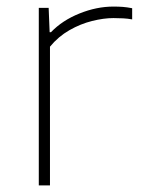

<svg xmlns="http://www.w3.org/2000/svg" viewBox="-20 -564 430 584"><path d="M98 0V-540H128L131 -466H135Q169.5 -502 221.8 -523Q274 -544 325 -544Q341 -544 353.8 -543Q366.5 -542 382 -539V-505Q368.5 -507.5 354.8 -508.2Q341 -509 325 -509Q295.5 -509 260.2 -500.2Q225 -491.5 191.2 -472.2Q157.5 -453 132 -422V0Z"/></svg>

Font: Encode Sans Expanded Thin
Style: Regular
Weight: 100
Width: 7
Designer: Multiple Designers
Foundry: Impallari Type
Version: Version 3.000; ttfautohint (v1.8.3) -l 8 -r 50 -G 200 -x 14 